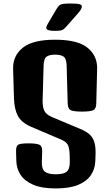

<svg xmlns="http://www.w3.org/2000/svg" viewBox="-20 -1054 605 1080"><path d="M293.5 5.9Q214.8 5.9 166.3 -15.1Q117.7 -36.1 95.2 -71.3Q72.8 -106.4 71.8 -148.9L70.3 -202.6Q69.8 -232.4 82.5 -240Q95.2 -247.6 139.6 -247.6Q184.6 -247.6 201.4 -240Q218.3 -232.4 217.3 -202.6L215.3 -144.5Q213.9 -103.5 232.2 -88.6Q250.5 -73.7 293.5 -73.7Q337.9 -73.7 355.5 -88.6Q373 -103.5 372.6 -144.5L372.1 -176.3Q371.6 -210.4 364.5 -232.4Q357.4 -254.4 325.7 -268.1L156.2 -340.3Q100.1 -364.7 80.3 -402.6Q60.5 -440.4 58.6 -501L53.7 -666.5Q51.8 -739.7 107.7 -785.2Q163.6 -830.6 290 -830.6Q417 -830.6 472.7 -785.2Q528.3 -739.7 526.4 -666.5L521.5 -471.2Q521 -441.4 503.9 -433.8Q486.8 -426.3 441.4 -426.3Q395.5 -426.3 378.7 -433.8Q361.8 -441.4 360.8 -471.2L355 -681.6Q354 -724.6 337.6 -735.6Q321.3 -746.6 290 -746.6Q258.8 -746.6 242.4 -735.6Q226.1 -724.6 225.1 -681.6L219.7 -486.8Q219.2 -450.2 230 -429.7Q240.7 -409.2 272.5 -395.5L430.7 -329.1Q465.3 -314.9 484.9 -296.9Q504.4 -278.8 512 -250Q519.5 -221.2 517.1 -174.3L516.1 -147Q514.6 -104.5 491.9 -69.8Q469.2 -35.2 420.9 -14.6Q372.6 5.9 293.5 5.9ZM288.1 -880.4Q240.2 -880.4 240.2 -897Q240.2 -905.3 247.6 -918Q254.9 -930.7 265.6 -948.7L298.3 -1003.9Q306.2 -1016.6 313.2 -1023.2Q320.3 -1029.8 334.5 -1032Q348.6 -1034.2 376 -1034.2Q413.6 -1034.2 427 -1030.5Q440.4 -1026.9 440.4 -1017.1Q440.4 -1003.4 418.5 -979L356.4 -908.2Q346.7 -897.5 340.1 -891.4Q333.5 -885.3 322.5 -882.8Q311.5 -880.4 288.1 -880.4Z"/></svg>

Font: Denk One
Style: Regular
Weight: 400
Designer: Irina Smirnova, Eben Sorkin
Foundry: Sorkin Type Co.f
Version: Version 1.004; ttfautohint (v1.8.4.7-5d5b);gftools[0.9.23]